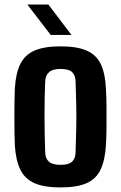

<svg xmlns="http://www.w3.org/2000/svg" viewBox="-20 -812 530 841"><path d="M245 9Q174 9 131.5 -9.5Q89 -28 69 -69Q49 -110 45 -176Q44 -198 43.5 -230.5Q43 -263 43 -299Q43 -335 43.5 -368Q44 -401 45 -424Q49 -492 69.5 -532.5Q90 -573 132.5 -591Q175 -609 245 -609Q317 -609 359.5 -590.5Q402 -572 421.5 -531Q441 -490 444 -424Q446 -394 446.5 -347Q447 -300 446.5 -253.5Q446 -207 444 -176Q440 -110 420.5 -69Q401 -28 359 -9.5Q317 9 245 9ZM245 -90Q281 -90 295.5 -103.5Q310 -117 311 -144Q313 -203 314 -253Q315 -303 314 -352Q313 -401 311 -457Q310 -483 295.5 -496.5Q281 -510 245 -510Q210 -510 194.5 -495.5Q179 -481 178 -457Q175 -390 175 -308Q175 -226 178 -144Q179 -117 194.5 -103.5Q210 -90 245 -90ZM100 -792H192L293 -659H202Z"/></svg>

Font: Big Shoulders Text ExtraBold
Style: Regular
Weight: 800
Designer: Patric King
Foundry: XO Type Co
Version: Version 1.000; ttfautohint (v1.8.2)